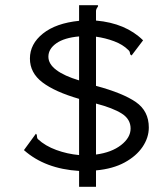

<svg xmlns="http://www.w3.org/2000/svg" viewBox="-20 -671 640 738"><path d="M284 47V-14Q153 -22 72 -94L118 -157Q122 -154 122 -147Q122 -140 126 -136Q154 -110 196.5 -94.5Q239 -79 284 -75V-291Q191 -318 143 -354.5Q95 -391 95 -446Q95 -502 145 -542Q195 -582 284 -591V-651H356Q357 -650 357 -648Q357 -646 353.5 -641.5Q350 -637 349 -630V-592Q463 -582 530 -516L486 -458Q480 -460 479.5 -467Q479 -474 473 -479Q452 -500 418.5 -512.5Q385 -525 349 -530V-341Q453 -313 502.5 -278.5Q552 -244 552 -181Q552 -142 528 -106.5Q504 -71 459 -46.5Q414 -22 349 -16V47ZM284 -362V-531Q227 -526 196.5 -504.5Q166 -483 166 -453Q166 -425 196.5 -402Q227 -379 284 -362ZM349 -77Q409 -85 445.5 -113.5Q482 -142 482 -177Q482 -213 448 -234.5Q414 -256 349 -273Z"/></svg>

Font: Inconsolata Expanded
Style: Regular
Weight: 400
Width: 7
Monospace: yes
Designer: Raph Levien, Cyreal, Brenton Simpson
Foundry: Raph Levien, Cyreal, Google
Version: Version 3.000; ttfautohint (v1.8.2.53-6de2)